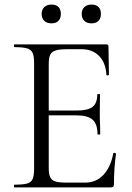

<svg xmlns="http://www.w3.org/2000/svg" viewBox="-20 -819 577 839"><path d="M43 -12Q81 -12 98.5 -17Q116 -22 122.5 -36.5Q129 -51 129 -81V-544Q129 -574 122.5 -588Q116 -602 98.5 -607.5Q81 -613 43 -613Q41 -613 41 -619Q41 -625 43 -625H445Q454 -625 454 -616L456 -493Q456 -490 450.5 -489.5Q445 -489 445 -492Q442 -545 413 -574.5Q384 -604 336 -604H275Q240 -604 223 -598.5Q206 -593 199.5 -580Q193 -567 193 -539V-85Q193 -58 199.5 -44.5Q206 -31 222 -26Q238 -21 272 -21H352Q400 -21 432 -55Q464 -89 475 -149Q475 -151 479 -151Q482 -151 484.5 -149.5Q487 -148 487 -147Q478 -84 478 -15Q478 -7 474.5 -3.5Q471 0 462 0H43Q41 0 41 -6Q41 -12 43 -12ZM313 -315H163V-336H316Q364 -336 384.5 -352Q405 -368 405 -406Q405 -408 411 -408Q417 -408 417 -406L416 -325Q416 -296 417 -281L418 -233Q418 -231 412 -231Q406 -231 406 -233Q406 -277 384.5 -296Q363 -315 313 -315ZM162 -758Q162 -777 173.5 -788Q185 -799 205 -799Q225 -799 235.5 -788.5Q246 -778 246 -758Q246 -739 235.5 -728Q225 -717 205 -717Q185 -717 173.5 -728Q162 -739 162 -758ZM337 -758Q337 -777 348.5 -788Q360 -799 380 -799Q400 -799 410.5 -788.5Q421 -778 421 -758Q421 -739 410.5 -728Q400 -717 380 -717Q360 -717 348.5 -728Q337 -739 337 -758Z"/></svg>

Font: Cormorant Unicase
Style: Regular
Weight: 400
Designer: Christian Thalmann (Catharsis Fonts)
Foundry: Catharsis Fonts
Version: Version 4.000